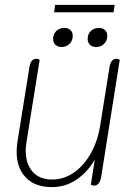

<svg xmlns="http://www.w3.org/2000/svg" viewBox="-20 -754 546 784"><path d="M48 -134Q48 -152 51 -173L100 -479Q105 -514 129 -514Q135 -514 142 -510L88 -173Q85 -155 85 -138Q85 -85 113 -53Q141 -21 193 -21Q241 -21 282 -49.5Q323 -78 351.5 -129Q380 -180 390 -247L427 -479Q432 -514 456 -514Q462 -514 469 -510L393 -31Q387 4 363 4Q358 4 351 0L367 -102Q338 -52 293 -21Q248 10 192 10Q123 10 85.5 -29Q48 -68 48 -134ZM205 -734H448L444 -704H201ZM197 -595Q197 -615 210 -627.5Q223 -640 243 -640Q259 -640 268 -631Q277 -622 277 -608Q277 -588 264 -575Q251 -562 231 -562Q216 -562 206.5 -571Q197 -580 197 -595ZM338 -595Q338 -615 351 -627.5Q364 -640 384 -640Q400 -640 409 -631Q418 -622 418 -608Q418 -588 405 -575Q392 -562 372 -562Q357 -562 347.5 -571Q338 -580 338 -595Z"/></svg>

Font: Thasadith
Style: Italic
Weight: 400
Italic angle: -9°
Designer: Cadson Demak Co.,Ltd.
Foundry: Cadson Demak Co.,Ltd.
Version: Version 1.000; ttfautohint (v1.6)